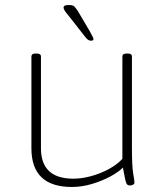

<svg xmlns="http://www.w3.org/2000/svg" viewBox="-20 -738 665 764"><path d="M266 6Q105 6 105 -148V-513Q105 -525 122 -525H126Q143 -525 143 -513V-148Q143 -27 272 -27Q305 -27 342 -37Q379 -47 412.5 -65Q446 -83 467 -106V-513Q467 -525 484 -525H489Q505 -525 505 -513V-150Q505 -76 510 -47.5Q515 -19 515 -12Q515 -6 509.5 -3Q504 0 497 0Q490 0 486 -4Q482 -8 478.5 -23Q475 -38 469 -71Q451 -53 418.5 -35.5Q386 -18 346 -6Q306 6 266 6ZM343 -576Q336 -576 330.5 -579.5Q325 -583 316 -595L266 -659Q251 -677 242 -689Q233 -701 233 -708Q233 -718 252 -718Q269 -718 274.5 -713.5Q280 -709 291 -692L337 -614Q342 -604 347 -595Q352 -586 352 -583Q352 -576 343 -576Z"/></svg>

Font: Asap Semi Expanded Thin
Style: Regular
Weight: 100
Width: 6
Designer: Pablo Cosgaya
Foundry: Omnibus-Type
Version: Version 3.001; ttfautohint (v1.8.4.7-5d5b)